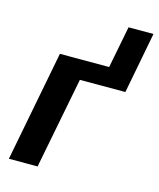

<svg xmlns="http://www.w3.org/2000/svg" viewBox="-110 -806 732 885"><g transform="rotate(15 256.0 -364.0)"><path d="M354 -528 393 -728H512L456 -436H239L154 0H17L119 -528Z"/></g></svg>

Font: Libra Sans Modern
Style: Bold Italic
Weight: 700
Italic angle: -12°
Foundry: Stefan Peev, Context Ltd
Version: Version 1.000